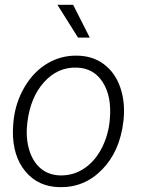

<svg xmlns="http://www.w3.org/2000/svg" viewBox="-20 -770 588 800"><path d="M36.6 -269Q45.4 -345.7 83.5 -409.4Q121.6 -473.1 178.5 -506.3Q235.4 -539.6 301.8 -538.1Q367.2 -537.1 413.3 -502.2Q459.5 -467.3 480.7 -407Q502 -346.7 495.1 -273.4L494.1 -264.2Q479.5 -139.2 405.5 -63.5Q331.5 12.2 228 9.8Q139.2 8.3 85.9 -55.7Q32.7 -119.6 33.7 -224.6L35.2 -252.4ZM93.3 -252.4Q86.9 -194.3 101.8 -145.3Q116.7 -96.2 149.4 -68.4Q182.1 -40.5 231 -39.1Q283.7 -38.1 327.4 -65.9Q371.1 -93.8 399.4 -144.5Q427.7 -195.3 436 -256.8L437.5 -272.9Q446.3 -367.2 408.4 -427Q370.6 -486.8 298.8 -488.3Q220.7 -490.7 163.8 -428Q106.9 -365.2 94.2 -261.2ZM354 -613.3H305.2L219.2 -750H284.7Z"/></svg>

Font: TypoPRO Roboto
Style: Italic
Weight: 300
Italic angle: -12°
Designer: Google
Version: Version 2.136; 2016